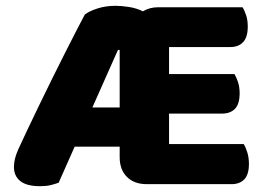

<svg xmlns="http://www.w3.org/2000/svg" viewBox="-20 -631 915 661"><path d="M485 3Q442 3 417 -22Q392 -47 392 -90V-126H237L182 -2Q168 3 153.5 6.5Q139 10 118 10Q72 10 50 -7.5Q28 -25 28 -56Q28 -70 31.5 -84.5Q35 -99 43 -117Q56 -145 74.5 -184.5Q93 -224 115 -269Q137 -314 160 -361Q183 -408 204.5 -450Q226 -492 243.5 -526.5Q261 -561 272 -581Q286 -592 314.5 -601.5Q343 -611 378 -611Q398 -611 424 -607Q450 -603 472 -592Q495 -606 524 -606H815Q822 -595 827.5 -578Q833 -561 833 -540Q833 -503 817 -486Q801 -469 773 -469H562V-376H787Q794 -365 799.5 -348Q805 -331 805 -310Q805 -273 789 -256.5Q773 -240 745 -240H562V-135H819Q826 -124 831.5 -106Q837 -88 837 -67Q837 -30 821 -13.5Q805 3 777 3ZM298 -261H392V-459H386Z"/></svg>

Font: Baloo Paaji 2 ExtraBold
Style: Regular
Weight: 800
Designer: Shuchita Grover, Noopur Datye and Ek Type
Foundry: Ek Type
Version: Version 1.640;hotconv 1.0.111;makeotfexe 2.5.65597; ttfautoh